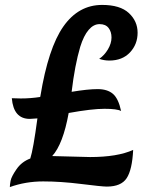

<svg xmlns="http://www.w3.org/2000/svg" viewBox="-20 -739 660 780"><path d="M28 -340 64 -339Q104 -339 143 -345Q143 -346 144 -348Q176 -544 237.5 -631.5Q299 -719 395 -719Q468 -719 503.5 -686Q539 -653 539 -606Q539 -559 508 -526Q477 -493 424 -493Q403 -493 383 -500Q404 -514 418.5 -538.5Q433 -563 433 -586.5Q433 -610 421 -625.5Q409 -641 384.5 -641Q360 -641 340 -617.5Q320 -594 306 -549Q284 -475 271 -366Q337 -377 376.5 -377Q416 -377 438.5 -358Q461 -339 472 -288Q456 -297 404.5 -297Q353 -297 259 -280Q236 -153 192 -105L346 -101Q457 -101 521 -130Q517 -49 494.5 -15Q472 19 414 19Q394 19 310.5 8.5Q227 -2 155.5 -2Q84 -2 20 21Q20 12 23 -4.5Q26 -21 47 -51.5Q68 -82 103 -95Q115 -131 132 -258Q108 -256 101 -256Q35 -256 28 -340Z"/></svg>

Font: Merienda One
Style: Regular
Weight: 400
Designer: Eduardo Rodriguez Tunni
Foundry: Eduardo Rodriguez Tunni
Version: Version 1.001